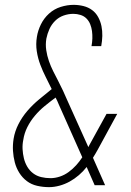

<svg xmlns="http://www.w3.org/2000/svg" viewBox="-20 -763 540 791"><path d="M182 8Q157 8 133 2.5Q109 -3 90.5 -17Q72 -31 59.5 -51Q47 -71 41 -94Q35 -117 33.5 -141.5Q32 -166 36 -191Q41 -222 56 -251.5Q71 -281 93 -306.5Q115 -332 141 -353.5Q167 -375 193 -396Q181 -421 168.5 -445.5Q156 -470 146 -496.5Q136 -523 131.5 -552Q127 -581 132 -611Q136 -637 148.5 -662.5Q161 -688 182 -707Q203 -726 230 -734.5Q257 -743 283 -743Q283 -743 283 -743Q283 -743 283 -743Q304 -743 324 -738Q344 -733 359.5 -721.5Q375 -710 384.5 -692.5Q394 -675 398 -655.5Q402 -636 401.5 -615Q401 -594 397 -573H357Q360 -589 360.5 -604.5Q361 -620 359 -635Q357 -650 351.5 -663.5Q346 -677 336 -687Q326 -697 311.5 -701.5Q297 -706 282 -706Q262 -706 242 -699Q222 -692 207 -677Q192 -662 183.5 -643Q175 -624 171 -604Q167 -580 170.5 -556.5Q174 -533 181.5 -511.5Q189 -490 199 -470Q209 -450 219.5 -430Q230 -410 239.5 -389.5Q249 -369 258 -348L344 -157Q345 -159 346 -161Q347 -163 348 -165L419 -294H463L383 -147Q378 -138 373 -129.5Q368 -121 363 -113L413 0H370L337 -75Q323 -57 305 -41.5Q287 -26 267 -15Q247 -4 225 2Q203 8 182 8ZM188 -29Q207 -29 226.5 -35.5Q246 -42 263 -54.5Q280 -67 294 -82.5Q308 -98 319 -115L222 -333Q219 -340 216 -347Q213 -354 209 -361Q186 -344 164 -326Q142 -308 123.5 -286Q105 -264 92.5 -239Q80 -214 76 -187Q72 -168 73 -148.5Q74 -129 78.5 -110.5Q83 -92 92.5 -76Q102 -60 116.5 -49Q131 -38 149.5 -33.5Q168 -29 188 -29Z"/></svg>

Font: Iosevka SS04 Extralight
Style: Italic
Weight: 200
Italic angle: -9°
Monospace: yes
Designer: Belleve Invis
Foundry: Belleve Invis
Version: Version 19.0.0; ttfautohint (v1.8.4)